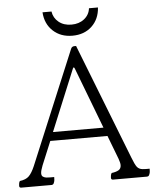

<svg xmlns="http://www.w3.org/2000/svg" viewBox="-60 -1030 804 1000"><g transform="rotate(-5 342.5 -530.0)"><path d="M10 -80Q0 -80 0 -90Q0 -94 1 -101.5Q2 -109 6 -115Q38 -119 54 -135Q70 -151 85 -186L332 -778Q337 -790 350 -790H359L595 -186Q609 -149 619 -136Q629 -123 648 -121Q655 -120 665 -120Q675 -120 685 -120Q685 -115 684.5 -107Q684 -99 682 -94Q679 -84 675 -82Q671 -80 669 -80H490Q480 -80 480 -90Q480 -94 481 -101.5Q482 -109 486 -115Q510 -118 523 -126Q536 -134 536 -152Q536 -164 528 -186L481 -309H182L131 -186Q120 -158 120 -145Q120 -133 126.5 -128Q133 -123 144 -121Q151 -120 163.5 -120Q176 -120 186 -120Q186 -115 185.5 -107Q185 -99 183 -94Q180 -84 176 -82Q172 -80 170 -80ZM200 -354H464L342 -674Q337 -686 332 -674ZM345 -845Q284 -845 244 -882Q204 -919 200 -980H247Q252 -946 278.5 -924.5Q305 -903 345 -903Q385 -903 412 -924.5Q439 -946 443 -980H490Q486 -919 446.5 -882Q407 -845 345 -845Z"/></g></svg>

Font: Gowun Batang
Style: Regular
Weight: 400
Designer: Yanghee Ryu
Foundry: Yanghee Ryu
Version: Version 2.000